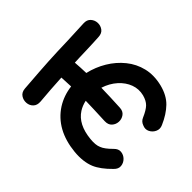

<svg xmlns="http://www.w3.org/2000/svg" viewBox="-114 -741 948 948"><g transform="rotate(45 359.5 -267.5)"><path d="M481 2Q545 8 591 -11Q631 -28 676 -74Q694 -91 692 -110.5Q690 -130 676 -144Q662 -158 642.5 -160Q623 -162 606 -144Q574 -112 552 -104Q530 -94 491 -98Q398 -107 361 -165Q347 -187 341 -215Q389 -214 478 -210Q503 -209 516 -223.5Q529 -238 530 -257.5Q531 -277 519.5 -293Q508 -309 484 -310Q407 -314 350 -315Q364 -358 391 -388Q418 -418 452 -430.5Q486 -443 522 -434Q552 -426 568 -409.5Q584 -393 600 -356Q608 -337 628 -330Q648 -321 666 -330Q684 -339 692.5 -357.5Q701 -376 692 -396Q669 -449 636.5 -482.5Q604 -516 548 -530Q490 -544 440.5 -532Q391 -520 351.5 -488Q312 -456 285 -411Q258 -366 246 -314Q207 -313 170 -310Q169 -320 168.5 -342.5Q168 -365 167 -392Q166 -419 165 -443.5Q164 -468 163 -482Q162 -507 146 -518.5Q130 -530 110.5 -529Q91 -528 76.5 -515Q62 -502 63 -478Q66 -424 68 -364Q69 -319 70.5 -286.5Q72 -254 73.5 -223Q75 -192 78 -153Q82 -94 86 -45Q88 -21 104.5 -10Q121 1 141 -0.5Q161 -2 174.5 -16Q188 -30 186 -55Q179 -133 175 -211Q207 -213 240 -214Q247 -157 276 -111Q340 -12 481 2Z"/></g></svg>

Font: Balsamiq Sans
Style: Regular
Weight: 400
Designer: Michael Angeles
Foundry: Balsamiq SRL
Version: Version 1.020; ttfautohint (v1.8.4.7-5d5b);gftools[0.9.26]